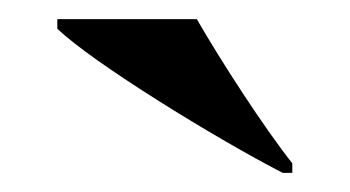

<svg xmlns="http://www.w3.org/2000/svg" viewBox="-20 -786 366 201"><path d="M276 -605H286V-615C256 -653 212 -721 186 -766H40V-756C76 -721 206 -641 276 -605Z"/></svg>

Font: Noto Serif Display Black
Style: Regular
Weight: 900
Designer: Monotype Design Team
Foundry: Monotype Imaging Inc.
Version: Version 2.009